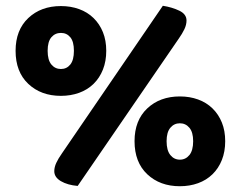

<svg xmlns="http://www.w3.org/2000/svg" viewBox="-20 -637 834 665"><path d="M348 -461Q348 -425 336.5 -396Q325 -367 304 -346.5Q283 -326 254 -315.5Q225 -305 191 -305Q122 -305 78 -346.5Q34 -388 34 -461Q34 -533 78 -574.5Q122 -616 191 -616Q225 -616 254 -605.5Q283 -595 304 -574.5Q325 -554 336.5 -525.5Q348 -497 348 -461ZM145 -461Q145 -429 158 -413.5Q171 -398 191 -398Q211 -398 223.5 -413.5Q236 -429 236 -461Q236 -493 223.5 -508Q211 -523 191 -523Q171 -523 158 -508Q145 -493 145 -461ZM544 -617Q576 -612 601 -600Q626 -588 626 -566Q626 -551 618.5 -535.5Q611 -520 599 -503L249 7Q214 4 191 -9.5Q168 -23 168 -44Q168 -58 175 -73Q182 -88 194 -105ZM760 -148Q760 -112 748.5 -83Q737 -54 716 -33.5Q695 -13 666 -2.5Q637 8 603 8Q534 8 490 -33.5Q446 -75 446 -148Q446 -220 490 -261.5Q534 -303 603 -303Q637 -303 666 -292.5Q695 -282 716 -261.5Q737 -241 748.5 -212.5Q760 -184 760 -148ZM557 -148Q557 -116 570 -100Q583 -84 603 -84Q623 -84 636 -100Q649 -116 649 -148Q649 -179 636 -194.5Q623 -210 603 -210Q583 -210 570 -194.5Q557 -179 557 -148Z"/></svg>

Font: Baloo Chettan 2
Style: Bold
Weight: 700
Designer: Maithili Shingre, Unnati Kotecha and Ek Type
Foundry: Ek Type
Version: Version 1.640;hotconv 1.0.111;makeotfexe 2.5.65597; ttfautoh